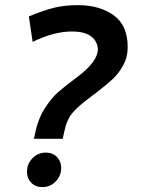

<svg xmlns="http://www.w3.org/2000/svg" viewBox="-20 -648 566 765"><path d="M291.2 -627.5Q238.8 -627.5 196.9 -617.5Q155 -607.5 95 -582.5L110 -481.2Q195 -522.5 266.2 -522.5Q318.8 -522.5 343.8 -502.5Q368.8 -482.5 370 -451.2Q368.8 -401.2 286.2 -340Q237.5 -303.8 210.6 -280Q183.8 -256.2 156.9 -213.8Q130 -171.2 118.8 -111.2L115 -95H230L235 -118.8Q245 -170 268.8 -198.1Q292.5 -226.2 337.5 -258.8Q346.2 -266.2 363.8 -278.8Q408.8 -313.8 430.6 -334.4Q452.5 -355 470.6 -387.5Q488.8 -420 488.8 -460Q488.8 -547.5 432.5 -587.5Q376.2 -627.5 291.2 -627.5ZM87.5 36.2Q87.5 5 109.4 -17.5Q131.2 -40 162.5 -40Q190 -40 206.9 -22.5Q223.8 -5 223.8 21.2Q223.8 52.5 201.9 75Q180 97.5 148.8 97.5Q121.2 97.5 104.4 80Q87.5 62.5 87.5 36.2Z"/></svg>

Font: Cambay
Style: Bold Italic
Weight: 700
Italic angle: -11°
Designer: Pooja Saxena
Foundry: Pooja Saxena
Version: Version 1.006;PS 001.006;hotconv 1.0.70;makeotf.lib2.5.58329